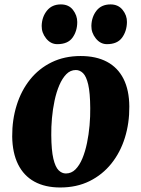

<svg xmlns="http://www.w3.org/2000/svg" viewBox="-20 -816 626 850"><path d="M337 -568Q405.5 -568 453.5 -542.5Q501.5 -517 526.8 -467Q552 -417 552.5 -344.5Q553 -271 532.8 -206Q512.5 -141 473 -91.8Q433.5 -42.5 376.5 -14.2Q319.5 14 246.5 14Q179.5 14 132.2 -12Q85 -38 60 -88.5Q35 -139 34 -211.5Q33.5 -285.5 53.8 -350.2Q74 -415 113.2 -464Q152.5 -513 209 -540.5Q265.5 -568 337 -568ZM316 -506Q291.5 -506 273.5 -487.5Q255.5 -469 242.5 -438.5Q229.5 -408 221.5 -370.2Q213.5 -332.5 210 -293Q206.5 -253.5 207 -218Q207.5 -150.5 216.2 -113.5Q225 -76.5 239.5 -62.2Q254 -48 271.5 -48Q296 -48 314 -66Q332 -84 344.8 -114.8Q357.5 -145.5 365.2 -183.2Q373 -221 376.5 -261Q380 -301 379.5 -337.5Q379 -405.5 370.5 -441.8Q362 -478 347.8 -492Q333.5 -506 316 -506ZM233.5 -620.5Q204.5 -620.5 184.2 -645.8Q164 -671 164.5 -701.5Q165.5 -741 187.8 -768.8Q210 -796.5 249.5 -796.5Q284.5 -796.5 303.2 -772Q322 -747.5 322 -718.5Q322 -678.5 301.2 -649.5Q280.5 -620.5 233.5 -620.5ZM453.5 -620.5Q424.5 -620.5 404.2 -645.8Q384 -671 384.5 -701.5Q385.5 -741 407.2 -768.8Q429 -796.5 469.5 -796.5Q503.5 -796.5 523 -772Q542.5 -747.5 542 -718.5Q541.5 -678.5 520.5 -649.5Q499.5 -620.5 453.5 -620.5Z"/></svg>

Font: Merriweather 20pt Black
Style: Italic
Weight: 900
Italic angle: -7.8°
Version: Version 2.101